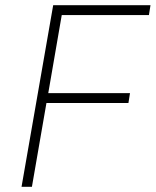

<svg xmlns="http://www.w3.org/2000/svg" viewBox="-20 -720 600 740"><path d="M103 0 159 -323H475L481 -361H166L218 -662H554L560 -700H185L63 0Z"/></svg>

Font: Fixel Display 20240404 ExLight
Style: Italic
Weight: 200
Italic angle: -10°
Designer: AlfaBravo + MacPaw
Foundry: Kyrylo Tkachov, Marchela Mozhyna, Serhii Makarenko, Maria Weinstein, Zakhar Kryvoshyya
Version: Version 1.211;Glyphs 3.2 (3225)